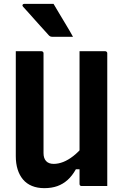

<svg xmlns="http://www.w3.org/2000/svg" viewBox="-20 -966 640 997"><path d="M537 0Q514 0 492 0Q470 0 448 0Q426 0 404 0Q402 0 400 -0.5Q398 -1 397 -2Q396 -3 395 -4Q394 -5 393.5 -7Q393 -9 393 -11Q393 -97 393 -183Q393 -269 393 -355.5Q393 -442 393 -528Q393 -614 393 -700Q415 -700 437 -700Q459 -700 481.5 -700Q504 -700 526 -700Q530 -700 532 -698.5Q534 -697 535.5 -695Q537 -693 537 -689Q537 -617 537 -544Q537 -471 537 -398.5Q537 -326 537 -253.5Q537 -181 537 -109Q537 -79 537 -51.5Q537 -24 537 0ZM210 11Q174 11 146 -0.5Q118 -12 99.5 -34Q81 -56 71.5 -86.5Q62 -117 62 -155Q62 -230 62 -304Q62 -378 62 -452.5Q62 -527 62 -600Q62 -625 62 -650Q62 -675 62 -700Q96 -700 129 -700Q162 -700 195 -700Q199 -700 201 -698.5Q203 -697 204.5 -695Q206 -693 206 -689Q206 -605 206 -517.5Q206 -430 206 -342Q206 -254 206 -171Q206 -144 219.5 -129.5Q233 -115 259 -115Q283 -115 308.5 -125Q334 -135 361 -156Q388 -177 415 -210V-87H374Q355 -53 331 -31.5Q307 -10 277.5 0.5Q248 11 210 11ZM258 -946Q276 -916 292.5 -888Q309 -860 325.5 -833Q342 -806 359 -775Q342 -775 328 -775Q314 -775 296.5 -775Q279 -775 251 -775Q245 -775 241 -777Q237 -779 235 -781Q209 -810 191.5 -829Q174 -848 160.5 -863.5Q147 -879 132.5 -895Q118 -911 99 -932Q95 -937 97.5 -941.5Q100 -946 106 -946Q138 -946 157.5 -946Q177 -946 199 -946Q221 -946 258 -946Z"/></svg>

Font: RecMonoLinear Nerd Font Mono
Style: Bold
Weight: 700
Monospace: yes
Version: Version 1.085; ttfautohint (v1.8.4.7-5d5b);Nerd Fonts 3.2.1